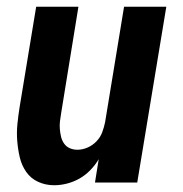

<svg xmlns="http://www.w3.org/2000/svg" viewBox="-20 -540 540 568"><path d="M140 8Q115 8 93 -2Q71 -12 57.5 -31.5Q44 -51 38.5 -74.5Q33 -98 31 -123Q29 -148 31.5 -173Q34 -198 38 -223L87 -520H212L161 -206Q159 -194 157.5 -182Q156 -170 157 -158.5Q158 -147 160.5 -136Q163 -125 169.5 -115.5Q176 -106 186.5 -101.5Q197 -97 209 -97Q224 -97 239 -103.5Q254 -110 265.5 -122Q277 -134 282.5 -149Q288 -164 291 -179L347 -520H472L386 0H261L272 -69Q262 -52 247.5 -37Q233 -22 215.5 -12Q198 -2 178.5 3Q159 8 140 8Z"/></svg>

Font: Iosevka SS04 Extrabold Oblique
Style: Regular
Weight: 800
Italic angle: -9°
Monospace: yes
Designer: Belleve Invis
Foundry: Belleve Invis
Version: Version 19.0.0; ttfautohint (v1.8.4)